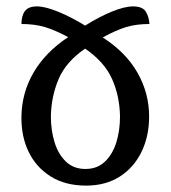

<svg xmlns="http://www.w3.org/2000/svg" viewBox="-20 -568 534 600"><path d="M95 -548Q121 -548 161.5 -531.5Q202 -515 246 -488Q289 -515 329 -531.5Q369 -548 396 -548Q426 -548 436 -531Q446 -514 447 -493Q406 -493 374.5 -483.5Q343 -474 301 -451Q373 -405 409.5 -341Q446 -277 446 -204Q446 -142 422 -93Q398 -44 354 -16Q310 12 249 12Q184 12 138.5 -16.5Q93 -45 69.5 -93.5Q46 -142 47 -204Q48 -278 85 -341.5Q122 -405 193 -452Q152 -474 120 -483.5Q88 -493 47 -493Q47 -519 58 -533.5Q69 -548 95 -548ZM246 -416Q186 -375 163 -320.5Q140 -266 139 -204Q139 -161 150.5 -123.5Q162 -86 186 -63Q210 -40 247 -40Q284 -40 308 -63Q332 -86 343.5 -123Q355 -160 355 -204Q354 -268 330 -321.5Q306 -375 246 -416Z"/></svg>

Font: Noto Serif Georgian Condensed
Style: Regular
Weight: 400
Width: 3
Designer: Monotype Design Team, Akaki Razmadze
Foundry: Google LLC
Version: Version 2.003; ttfautohint (v1.8.4.7-5d5b)